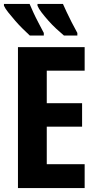

<svg xmlns="http://www.w3.org/2000/svg" viewBox="-25 -953 492 973"><path d="M404 0H66V-714H404V-595H212V-430H391V-311H212V-121H404ZM294 -933Q301 -917 312.5 -892.5Q324 -868 338 -840.5Q352 -813 367 -786V-773H299Q281 -788 260 -807.5Q239 -827 220 -848.5Q201 -870 186 -889.5Q171 -909 165 -924V-933ZM125 -933Q133 -914 144 -890Q155 -866 169 -839.5Q183 -813 197 -786V-773H126Q111 -787 91 -806.5Q71 -826 52 -848Q33 -870 17 -890Q1 -910 -5 -924V-933Z"/></svg>

Font: Noto Sans Display Condensed
Style: Bold
Weight: 700
Width: 3
Designer: Monotype Design Team
Foundry: Monotype Imaging Inc.
Version: Version 2.003